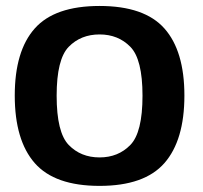

<svg xmlns="http://www.w3.org/2000/svg" viewBox="-20 -619 680 644"><path d="M314 4.5Q464.5 4.5 531.5 -72Q598.5 -148.5 598.5 -298.5Q598.5 -448 531.5 -523.5Q464.5 -599 314 -599Q163.5 -599 96.5 -523.5Q29.5 -448 29.5 -298.5Q29.5 -148.5 96.5 -72Q163.5 4.5 314 4.5ZM314 -91Q251 -91 210.5 -132.8Q170 -174.5 170 -298Q170 -420.5 210.5 -462Q251 -503.5 314 -503.5Q376.5 -503.5 417.2 -462Q458 -420.5 458 -298Q458 -174.5 417.2 -132.8Q376.5 -91 314 -91Z"/></svg>

Font: Anybody UltraCondensed Thin SemiBold
Style: Regular
Weight: 600
Version: Version 1.111